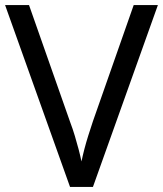

<svg xmlns="http://www.w3.org/2000/svg" viewBox="-20 -734 640 754"><path d="M600 -714 345 0H255L0 -714H94L255 -256Q266 -227 274 -200Q282 -173 288.5 -148.5Q295 -124 300 -100Q305 -124 311.5 -149Q318 -174 326.5 -201Q335 -228 345 -258L505 -714Z"/></svg>

Font: Noto Sans Bamum
Style: Regular
Weight: 400
Designer: Monotype Design Team
Foundry: Monotype Imaging Inc.
Version: Version 2.001